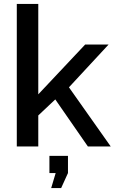

<svg xmlns="http://www.w3.org/2000/svg" viewBox="-20 -750 588 983"><path d="M242 213 265 136H233V48H328V136L293 213ZM430 0 263 -241 176 -159V0H66V-730H176V-267L416 -522H536L333 -303L547 0Z"/></svg>

Font: IngvarSans
Style: Regular
Weight: 600
Version: Version 3.000